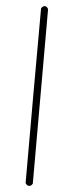

<svg xmlns="http://www.w3.org/2000/svg" viewBox="-65 -782 407 1063"><g transform="rotate(5 139.0 -250.5)"><path d="M119 235V-251L120 -737Q130 -750 139 -750Q152 -750 159 -735V235Q151 249 139 249Q127 249 119 235Z"/></g></svg>

Font: KaTeX_Main
Style: Regular
Weight: 400
Version: Version